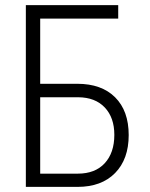

<svg xmlns="http://www.w3.org/2000/svg" viewBox="-20 -731 587 751"><path d="M137.2 -350.6V-51.8H284.2Q352.1 -51.8 389.6 -92.5Q427.2 -133.3 427.2 -203.6Q427.2 -271 389.9 -310.5Q352.5 -350.1 286.1 -350.6ZM442.4 -658.2H137.2V-403.3H282.2Q377.4 -403.3 430.4 -350.3Q483.4 -297.4 483.4 -202.6Q483.4 -108.4 430.2 -54.2Q377 0 283.2 0H81.1V-710.9H442.4Z"/></svg>

Font: MAUL Condensed Light
Style: Light
Weight: 300
Designer: MAUL
Version: Version 2.137; 2017; ttfautohint (v1.8.3)